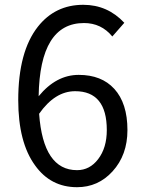

<svg xmlns="http://www.w3.org/2000/svg" viewBox="-20 -767 595 800"><path d="M389 -104Q425 -151 425 -225Q425 -387 293 -387Q209 -387 143 -293Q160 -58 301 -58Q354 -58 389 -104ZM448 -615Q402 -671 330 -671Q146 -671 141 -366Q214 -455 308 -455Q403 -455 456 -397Q511 -337 511 -225Q511 -121 449 -53Q389 13 301 13Q191 13 126 -78Q56 -174 56 -350Q56 -552 138 -656Q210 -747 327 -747Q428 -747 498 -672Z"/></svg>

Font: Noto Sans Tobesmart edit
Style: Regular
Weight: 400
Designer: Ryoko NISHIZUKA  (kana & ideographs); Paul D. Hunt (Latin, Greek & Cyrillic); Wenlong ZHANG  (bopomofo); Sandoll Communi
Foundry: Adobe Systems Incorporated
Version: Version 1.005 Oct 7, 2021